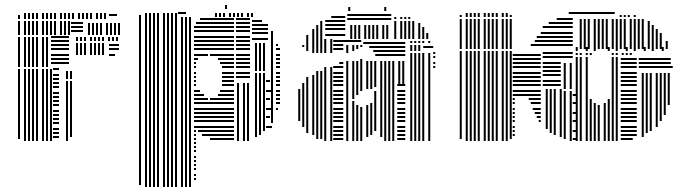

<svg xmlns="http://www.w3.org/2000/svg" viewBox="-20 -564 2745 768"><path d="M60 -8H52V-288H60ZM84 0H76V-288H84ZM100 0H92V-288H100ZM116 0H108V-288H116ZM132 0H124V-288H132ZM156 0H148V-288H156ZM172 0H164V-288H172ZM188 0H180V-288H188ZM216 -12H192V-20H216ZM216 -28H192V-36H216ZM216 -44H192V-52H216ZM216 -68H192V-76H216ZM216 -84H192V-92H216ZM216 -100H192V-108H216ZM216 -116H192V-124H216ZM216 -140H192V-148H216ZM216 -156H192V-164H216ZM216 -172H192V-180H216ZM216 -188H192V-196H216ZM216 -212H192V-220H216ZM216 -228H192V-236H216ZM216 -244H192V-252H216ZM216 -260H192V-268H216ZM216 -284H192V-292H216ZM252 0H244V-240H252ZM268 -16H260V-240H268ZM252 -248H244V-280H252ZM268 -248H260V-280H268ZM60 -296H52V-416H60ZM84 -296H76V-416H84ZM100 -296H92V-416H100ZM116 -296H108V-416H116ZM132 -296H124V-416H132ZM156 -296H148V-416H156ZM172 -296H164V-416H172ZM256 -308H184V-316H256ZM256 -324H184V-332H256ZM256 -340H184V-348H256ZM256 -364H184V-372H256ZM256 -380H184V-388H256ZM256 -396H184V-404H256ZM256 -412H184V-420H256ZM292 -344H284V-392H292ZM308 -344H300V-392H308ZM324 -344H316V-392H324ZM348 -344H340V-392H348ZM364 -344H356V-392H364ZM380 -344H372V-392H380ZM396 -344H388V-392H396ZM440 -340H416V-348H440ZM456 -364H416V-372H456ZM456 -380H416V-388H456ZM292 -400H284V-416H292ZM308 -400H300V-416H308ZM324 -400H316V-416H324ZM348 -400H340V-416H348ZM364 -400H356V-416H364ZM380 -400H372V-416H380ZM396 -400H388V-416H396ZM420 -400H412V-416H420ZM436 -400H428V-416H436ZM452 -400H444V-416H452ZM60 -424H52V-480H60ZM84 -424H76V-480H84ZM100 -424H92V-480H100ZM116 -424H108V-480H116ZM132 -424H124V-480H132ZM156 -424H148V-480H156ZM172 -424H164V-480H172ZM188 -424H180V-480H188ZM204 -424H196V-480H204ZM228 -424H220V-480H228ZM244 -424H236V-480H244ZM260 -424H252V-480H260ZM312 -436H264V-444H312ZM312 -452H264V-460H312ZM312 -468H264V-476H312ZM340 -424H332V-472H340ZM356 -424H348V-472H356ZM372 -424H364V-472H372ZM388 -424H380V-472H388ZM412 -424H404V-472H412ZM428 -424H420V-472H428ZM444 -424H436V-472H444ZM460 -424H452V-472H460ZM60 -488H52V-504H60ZM84 -488H76V-512H84ZM100 -488H92V-512H100ZM116 -488H108V-512H116ZM132 -488H124V-512H132ZM156 -488H148V-512H156ZM172 -488H164V-512H172ZM188 -488H180V-512H188ZM204 -488H196V-512H204ZM228 -488H220V-512H228ZM244 -488H236V-512H244ZM260 -488H252V-512H260ZM276 -488H268V-512H276ZM300 -488H292V-512H300ZM316 -488H308V-512H316ZM332 -488H324V-512H332ZM348 -488H340V-512H348ZM372 -488H364V-512H372ZM388 -488H380V-512H388ZM404 -488H396V-512H404ZM448 -500H416V-508H448Z M544 176H536V-496H544ZM568 184H560V-496H568ZM584 184H576V-496H584ZM600 184H592V-496H600ZM616 184H608V-496H616ZM640 184H632V-496H640ZM656 184H648V-496H656ZM672 184H664V-496H672ZM688 184H680V-496H688ZM712 184H704V-496H712ZM728 184H720V-496H728ZM744 184H736V-496H744ZM764 156H756V148H764ZM764 140H756V132H764ZM764 116H756V108H764ZM764 100H756V92H764ZM764 84H756V76H764ZM764 68H756V60H764ZM764 44H756V36H764ZM764 28H756V20H764ZM764 12H756V4H764ZM764 -4H756V-12H764ZM916 -4H820V-12H916ZM764 -20H756V-28H764ZM916 -20H788V-28H916ZM764 -36H756V-44H764ZM916 -36H772V-44H916ZM916 -52H756V-60H916ZM916 -76H756V-84H916ZM916 -92H756V-100H916ZM916 -108H756V-116H916ZM916 -124H756V-132H916ZM916 -148H756V-156H916ZM812 -164H756V-172H812ZM916 -164H820V-172H916ZM796 -180H756V-188H796ZM916 -180H852V-188H916ZM780 -196H756V-204H780ZM916 -196H860V-204H916ZM764 -220H756V-228H764ZM916 -220H868V-228H916ZM764 -236H756V-244H764ZM916 -236H868V-244H916ZM764 -252H756V-260H764ZM916 -252H868V-260H916ZM764 -268H756V-276H764ZM916 -268H868V-276H916ZM764 -292H756V-300H764ZM916 -292H868V-300H916ZM764 -308H756V-316H764ZM916 -308H860V-316H916ZM772 -324H756V-332H772ZM916 -324H852V-332H916ZM812 -340H756V-348H812ZM916 -340H820V-348H916ZM916 -364H756V-372H916ZM916 -380H756V-388H916ZM916 -396H756V-404H916ZM916 -412H756V-420H916ZM916 -436H756V-444H916ZM916 -452H756V-460H916ZM916 -468H764V-476H916ZM916 -484H780V-492H916ZM936 0H928V-232H936ZM960 0H952V-232H960ZM976 0H968V-232H976ZM980 -252H924V-260H980ZM980 -268H924V-276H980ZM980 -292H924V-300H980ZM980 -308H924V-316H980ZM980 -324H924V-332H980ZM980 -340H924V-348H980ZM980 -364H924V-372H980ZM980 -380H924V-388H980ZM980 -396H924V-404H980ZM980 -412H924V-420H980ZM980 -436H924V-444H980ZM980 -452H924V-460H980ZM980 -468H924V-476H980ZM980 -484H924V-492H980ZM1008 -16H1000V-272H1008ZM1024 -24H1016V-272H1024ZM1040 -40H1032V-272H1040ZM1068 -52H1044V-60H1068ZM1060 -92H1044V-100H1060ZM1068 -124H1044V-132H1068ZM1060 -164H1044V-172H1060ZM1068 -196H1044V-204H1068ZM1060 -236H1044V-244H1060ZM1008 -280H1000V-392H1008ZM1024 -280H1016V-392H1024ZM1040 -280H1032V-392H1040ZM1052 -404H988V-412H1052ZM1052 -428H988V-436H1052ZM1052 -444H988V-452H1052ZM1052 -460H988V-468H1052ZM1028 -476H988V-484H1028ZM1072 -72H1064V-440H1072ZM1092 -124H1084V-132H1092ZM1100 -148H1084V-156H1100ZM1100 -164H1084V-172H1100ZM1100 -180H1084V-188H1100ZM1100 -196H1084V-204H1100ZM1100 -220H1084V-228H1100ZM1100 -236H1084V-244H1100ZM1100 -252H1084V-260H1100ZM1100 -268H1084V-276H1100ZM1100 -292H1084V-300H1100ZM1100 -308H1084V-316H1100ZM1100 -324H1084V-332H1100ZM1100 -340H1084V-348H1100ZM1100 -364H1084V-372H1100ZM1092 -380H1084V-388H1092ZM544 -496H536V-504H544ZM568 -496H560V-512H568ZM584 -496H576V-512H584ZM600 -496H592V-512H600ZM616 -496H608V-512H616ZM640 -496H632V-512H640ZM656 -496H648V-512H656ZM672 -496H664V-512H672ZM688 -496H680V-512H688ZM724 -508H692V-516H724ZM848 -496H840V-512H848ZM864 -496H856V-512H864ZM880 -496H872V-512H880ZM904 -496H896V-512H904ZM920 -496H912V-512H920ZM936 -496H928V-512H936ZM952 -496H944V-512H952ZM976 -496H968V-512H976ZM992 -496H984V-512H992ZM888 -528H880V-544H888Z M1181 -80H1173V-208H1181ZM1197 -56H1189V-232H1197ZM1197 -376H1189V-384H1197ZM1213 -32H1205V-256H1213ZM1213 -360H1205V-408H1213ZM1237 -24H1229V-264H1237ZM1237 -352H1229V-408H1237ZM1253 -8H1245V-280H1253ZM1253 -352H1245V-408H1253ZM1269 -8H1261V-280H1269ZM1269 -352H1261V-408H1269ZM1285 0H1277V-296H1285ZM1285 -352H1277V-408H1285ZM1309 0H1301V-296H1309ZM1309 -352H1301V-408H1309ZM1353 -4H1313V-12H1353ZM1353 -20H1313V-28H1353ZM1353 -36H1313V-44H1353ZM1353 -52H1313V-60H1353ZM1353 -76H1313V-84H1353ZM1353 -92H1313V-100H1353ZM1353 -108H1313V-116H1353ZM1353 -124H1313V-132H1353ZM1353 -148H1313V-156H1353ZM1353 -164H1313V-172H1353ZM1353 -180H1313V-188H1353ZM1353 -196H1313V-204H1353ZM1353 -220H1313V-228H1353ZM1353 -236H1313V-244H1353ZM1353 -252H1313V-260H1353ZM1353 -268H1313V-276H1353ZM1353 -292H1313V-300H1353ZM1353 -308H1337V-316H1353ZM1353 -364H1313V-372H1353ZM1353 -380H1313V-388H1353ZM1353 -396H1313V-404H1353ZM1373 0H1365V-320H1373ZM1373 -352H1365V-384H1373ZM1397 0H1389V-160H1397ZM1397 -168H1389V-320H1397ZM1397 -360H1389V-384H1397ZM1413 0H1405V-144H1413ZM1413 -184H1405V-320H1413ZM1413 -368H1405V-384H1413ZM1429 0H1421V-136H1429ZM1429 -200H1421V-328H1429ZM1429 -376H1421V-384H1429ZM1425 -396H1353V-404H1425ZM1453 -16H1445V-144H1453ZM1453 -208H1445V-224H1453ZM1469 -24H1461V-152H1469ZM1469 -208H1461V-224H1469ZM1485 -40H1477V-200H1485ZM1485 -216H1477V-224H1485ZM1509 -16H1501V-224H1509ZM1525 0H1517V-224H1525ZM1541 0H1533V-224H1541ZM1557 0H1549V-224H1557ZM1601 -4H1569V-12H1601ZM1601 -20H1569V-28H1601ZM1601 -36H1569V-44H1601ZM1601 -52H1569V-60H1601ZM1601 -76H1569V-84H1601ZM1601 -92H1569V-100H1601ZM1601 -108H1569V-116H1601ZM1601 -124H1569V-132H1601ZM1601 -148H1569V-156H1601ZM1601 -164H1569V-172H1601ZM1601 -180H1569V-188H1601ZM1601 -196H1569V-204H1601ZM1601 -220H1569V-228H1601ZM1453 -224H1445V-320H1453ZM1469 -224H1461V-320H1469ZM1485 -224H1477V-320H1485ZM1509 -224H1501V-320H1509ZM1525 -224H1517V-320H1525ZM1541 -224H1533V-320H1541ZM1557 -224H1549V-320H1557ZM1581 -224H1573V-320H1581ZM1597 -224H1589V-320H1597ZM1601 -340H1481V-348H1601ZM1601 -356H1473V-364H1601ZM1601 -372H1457V-380H1601ZM1601 -388H1433V-396H1601ZM1629 0H1621V-352H1629ZM1645 0H1637V-352H1645ZM1661 0H1653V-352H1661ZM1677 0H1669V-352H1677ZM1701 0H1693V-352H1701ZM1721 -292H1713V-300H1721ZM1721 -308H1713V-316H1721ZM1721 -332H1713V-340H1721ZM1721 -348H1713V-356H1721ZM1629 -360H1621V-384H1629ZM1645 -360H1637V-384H1645ZM1661 -360H1653V-384H1661ZM1713 -372H1673V-380H1713ZM1629 -392H1621V-400H1629ZM1645 -392H1637V-400H1645ZM1661 -392H1653V-400H1661ZM1677 -392H1669V-400H1677ZM1701 -392H1693V-400H1701ZM1213 -408H1205V-424H1213ZM1237 -408H1229V-448H1237ZM1253 -408H1245V-464H1253ZM1269 -408H1261V-480H1269ZM1361 -420H1281V-428H1361ZM1361 -444H1281V-452H1361ZM1361 -460H1281V-468H1361ZM1361 -476H1281V-484H1361ZM1361 -492H1305V-500H1361ZM1389 -408H1381V-464H1389ZM1405 -408H1397V-464H1405ZM1421 -408H1413V-464H1421ZM1445 -408H1437V-464H1445ZM1461 -408H1453V-464H1461ZM1477 -408H1469V-464H1477ZM1493 -408H1485V-464H1493ZM1517 -408H1509V-464H1517ZM1533 -408H1525V-464H1533ZM1545 -484H1369V-492H1545ZM1545 -500H1369V-508H1545ZM1565 -408H1557V-480H1565ZM1589 -408H1581V-480H1589ZM1605 -408H1597V-480H1605ZM1621 -408H1613V-480H1621ZM1637 -408H1629V-480H1637ZM1661 -408H1653V-472H1661ZM1677 -408H1669V-456H1677ZM1693 -408H1685V-432H1693ZM1565 -488H1557V-496H1565ZM1589 -488H1581V-496H1589ZM1605 -488H1597V-496H1605ZM1621 -488H1613V-496H1621ZM1381 -520H1373V-536H1381ZM1525 -520H1517V-536H1525Z M1827 -8H1819V-360H1827ZM1851 0H1843V-360H1851ZM1867 0H1859V-360H1867ZM1883 0H1875V-360H1883ZM1899 0H1891V-360H1899ZM1923 0H1915V-360H1923ZM1939 0H1931V-360H1939ZM1955 0H1947V-360H1955ZM1971 0H1963V-360H1971ZM1995 0H1987V-360H1995ZM2011 0H2003V-360H2011ZM2027 -8H2019V-360H2027ZM2039 -20H2031V-28H2039ZM2039 -36H2031V-44H2039ZM2039 -52H2031V-60H2039ZM2039 -76H2031V-84H2039ZM2143 -76H2135V-84H2143ZM2039 -92H2031V-100H2039ZM2143 -92H2127V-100H2143ZM2039 -108H2031V-116H2039ZM2143 -108H2119V-116H2143ZM2039 -124H2031V-132H2039ZM2143 -124H2111V-132H2143ZM2039 -148H2031V-156H2039ZM2143 -148H2103V-156H2143ZM2039 -164H2031V-172H2039ZM2143 -164H2095V-172H2143ZM2143 -180H2031V-188H2143ZM2143 -196H2031V-204H2143ZM2143 -220H2031V-228H2143ZM2143 -236H2031V-244H2143ZM2143 -252H2031V-260H2143ZM2143 -268H2031V-276H2143ZM2143 -292H2031V-300H2143ZM2143 -308H2031V-316H2143ZM2143 -324H2031V-332H2143ZM2143 -340H2031V-348H2143ZM2171 -48H2163V-208H2171ZM2187 -32H2179V-208H2187ZM2203 -24H2195V-208H2203ZM2227 -16H2219V-208H2227ZM2223 -220H2151V-228H2223ZM2223 -236H2151V-244H2223ZM2223 -260H2151V-268H2223ZM2223 -276H2151V-284H2223ZM2223 -292H2151V-300H2223ZM2223 -308H2151V-316H2223ZM2223 -332H2151V-340H2223ZM2223 -348H2151V-356H2223ZM2243 -8H2235V-200H2243ZM2267 0H2259V-200H2267ZM2287 -4H2271V-12H2287ZM2287 -36H2271V-44H2287ZM2287 -76H2271V-84H2287ZM2287 -108H2271V-116H2287ZM2287 -148H2271V-156H2287ZM2287 -180H2271V-188H2287ZM2243 -208H2235V-312H2243ZM2267 -208H2259V-312H2267ZM2271 -332H2223V-340H2271ZM2271 -348H2223V-356H2271ZM2291 0H2283V-336H2291ZM2307 0H2299V-336H2307ZM2331 0H2323V-336H2331ZM2347 0H2339V-168H2347ZM2363 0H2355V-152H2363ZM2379 0H2371V-144H2379ZM2403 0H2395V-152H2403ZM2419 0H2411V-168H2419ZM2435 0H2427V-336H2435ZM2451 0H2443V-336H2451ZM2511 -4H2463V-12H2511ZM2527 -20H2463V-28H2527ZM2527 -36H2463V-44H2527ZM2527 -52H2463V-60H2527ZM2527 -76H2463V-84H2527ZM2527 -92H2463V-100H2527ZM2527 -108H2463V-116H2527ZM2527 -124H2463V-132H2527ZM2527 -148H2463V-156H2527ZM2527 -164H2463V-172H2527ZM2527 -180H2463V-188H2527ZM2527 -196H2463V-204H2527ZM2527 -220H2463V-228H2527ZM2527 -236H2463V-244H2527ZM2527 -252H2463V-260H2527ZM2527 -268H2463V-276H2527ZM2527 -292H2463V-300H2527ZM2527 -308H2463V-316H2527ZM2527 -324H2463V-332H2527ZM2555 -16H2547V-272H2555ZM2571 -32H2563V-272H2571ZM2587 -40H2579V-272H2587ZM2611 -56H2603V-272H2611ZM2627 -80H2619V-272H2627ZM2643 -104H2635V-272H2643ZM2659 -144H2651V-272H2659ZM2671 -292H2535V-300H2671ZM2663 -308H2535V-316H2663ZM2663 -324H2535V-332H2663ZM2291 -344H2283V-352H2291ZM2307 -344H2299V-352H2307ZM2331 -344H2323V-352H2331ZM2347 -344H2339V-352H2347ZM2435 -344H2427V-352H2435ZM2451 -344H2443V-352H2451ZM2475 -344H2467V-352H2475ZM2491 -344H2483V-352H2491ZM2507 -344H2499V-352H2507ZM2291 -360H2283V-376H2291ZM2331 -360H2323V-376H2331ZM2363 -360H2355V-400H2363ZM2419 -360H2411V-376H2419ZM2451 -360H2443V-384H2451ZM2491 -360H2483V-376H2491ZM2523 -360H2515V-384H2523ZM2563 -360H2555V-376H2563ZM2595 -360H2587V-384H2595ZM2635 -360H2627V-376H2635ZM1827 -368H1819V-488H1827ZM1851 -368H1843V-488H1851ZM1867 -368H1859V-488H1867ZM1883 -368H1875V-488H1883ZM1899 -368H1891V-488H1899ZM1923 -368H1915V-488H1923ZM1939 -368H1931V-488H1939ZM1955 -368H1947V-488H1955ZM1971 -368H1963V-488H1971ZM1995 -368H1987V-488H1995ZM2011 -368H2003V-488H2011ZM2027 -368H2019V-488H2027ZM2271 -380H2103V-388H2271ZM2271 -396H2119V-404H2271ZM2271 -412H2127V-420H2271ZM2271 -428H2143V-436H2271ZM2271 -452H2151V-460H2271ZM2271 -468H2175V-476H2271ZM2271 -484H2207V-492H2271ZM2307 -368H2299V-488H2307ZM2323 -368H2315V-488H2323ZM2339 -368H2331V-488H2339ZM2363 -368H2355V-488H2363ZM2379 -368H2371V-488H2379ZM2395 -368H2387V-488H2395ZM2411 -368H2403V-488H2411ZM2435 -368H2427V-488H2435ZM2451 -368H2443V-488H2451ZM2467 -368H2459V-488H2467ZM2483 -368H2475V-488H2483ZM2507 -368H2499V-488H2507ZM2523 -368H2515V-488H2523ZM2539 -368H2531V-488H2539ZM2555 -368H2547V-488H2555ZM2579 -368H2571V-480H2579ZM2595 -368H2587V-464H2595ZM2611 -368H2603V-448H2611ZM2627 -368H2619V-432H2627ZM2651 -368H2643V-400H2651ZM1827 -496H1819V-504H1827ZM1851 -496H1843V-512H1851ZM1867 -496H1859V-512H1867ZM1883 -496H1875V-512H1883ZM1899 -496H1891V-512H1899ZM1923 -496H1915V-512H1923ZM1939 -496H1931V-512H1939ZM1955 -496H1947V-512H1955ZM1971 -496H1963V-512H1971ZM1995 -496H1987V-512H1995ZM2011 -496H2003V-512H2011ZM2027 -496H2019V-504H2027ZM2439 -508H2255V-516H2439ZM2467 -496H2459V-504H2467ZM2483 -496H2475V-504H2483ZM2499 -496H2491V-504H2499ZM2523 -496H2515V-504H2523Z"/></svg>

Font: Rubik Lines
Style: Regular
Weight: 400
Designer: Hubert and Fischer, NaN
Foundry: Hubert and Fischer, NaN
Version: Version 2.201